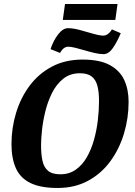

<svg xmlns="http://www.w3.org/2000/svg" viewBox="-20 -924 670 954"><path d="M266 10Q182 10 131.5 -14.5Q81 -39 59 -88Q37 -137 37 -208Q37 -288 60 -363.5Q83 -439 127.5 -498.5Q172 -558 238 -593Q304 -628 390 -628Q476 -628 526 -600.5Q576 -573 597.5 -526Q619 -479 619 -418Q619 -337 596 -260.5Q573 -184 528.5 -123Q484 -62 418 -26Q352 10 266 10ZM280 -58Q324 -58 356.5 -81Q389 -104 411 -142Q433 -180 446.5 -227.5Q460 -275 466 -325.5Q472 -376 472 -422Q472 -467 464 -497.5Q456 -528 435.5 -544Q415 -560 377 -560Q328 -560 294 -532.5Q260 -505 238.5 -462Q217 -419 205 -369.5Q193 -320 188.5 -276Q184 -232 184 -203Q184 -158 191 -125.5Q198 -93 218.5 -75.5Q239 -58 280 -58ZM494 -655Q476 -655 451.5 -660.5Q427 -666 402 -673.5Q377 -681 354.5 -686.5Q332 -692 318 -692Q309 -692 301 -687Q293 -682 287.5 -675Q282 -668 278 -661L231 -680Q246 -724 269.5 -754Q293 -784 318 -784Q343 -784 376.5 -775Q410 -766 442.5 -756.5Q475 -747 494 -747Q503 -747 511.5 -752Q520 -757 526.5 -764.5Q533 -772 536 -778L580 -759Q562 -716 541 -685.5Q520 -655 494 -655ZM292 -825 303 -904H564L553 -825Z"/></svg>

Font: Manuale
Style: Bold Italic
Weight: 700
Italic angle: -11°
Version: Version 1.002